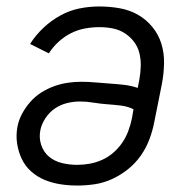

<svg xmlns="http://www.w3.org/2000/svg" viewBox="-20 -562 590 594"><path d="M219 12Q192 12 166.5 8Q141 4 118 -5.5Q95 -15 76.5 -31.5Q58 -48 47.5 -70Q37 -92 33 -117.5Q29 -143 34 -170Q38 -191 48.5 -210.5Q59 -230 74 -247Q89 -264 108 -276Q127 -288 148 -295.5Q169 -303 190 -306Q211 -309 231 -309Q254 -309 275.5 -307Q297 -305 319.5 -303.5Q342 -302 364 -299.5Q386 -297 406 -290L411 -315Q415 -337 415.5 -358Q416 -379 411 -398.5Q406 -418 394 -433.5Q382 -449 365.5 -459.5Q349 -470 329 -474Q309 -478 287 -478Q266 -478 243.5 -474Q221 -470 200 -459.5Q179 -449 161.5 -433Q144 -417 131 -397L73 -426Q90 -453 114.5 -476Q139 -499 167.5 -514.5Q196 -530 226.5 -536Q257 -542 287 -542Q319 -542 350 -536.5Q381 -531 406.5 -516.5Q432 -502 451 -479Q470 -456 479 -427.5Q488 -399 487.5 -367Q487 -335 481 -303L457 -183Q452 -157 442 -130.5Q432 -104 415.5 -80.5Q399 -57 376 -38.5Q353 -20 326.5 -8Q300 4 273 8Q246 12 219 12ZM219 -52Q238 -52 257.5 -55.5Q277 -59 296 -67.5Q315 -76 331 -90Q347 -104 358.5 -121Q370 -138 377 -157Q384 -176 388 -195L393 -224Q375 -233 353.5 -235.5Q332 -238 311 -239.5Q290 -241 269 -244.5Q248 -248 227 -248Q207 -248 187 -243Q167 -238 150 -226.5Q133 -215 121 -197Q109 -179 105 -160Q100 -136 107.5 -113.5Q115 -91 132 -77Q149 -63 172 -57.5Q195 -52 219 -52Z"/></svg>

Font: Lode Term
Style: Italic
Weight: 400
Italic angle: -11°
Monospace: yes
Designer: Belleve Invis
Foundry: Belleve Invis
Version: Version 29.2.0